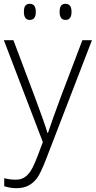

<svg xmlns="http://www.w3.org/2000/svg" viewBox="-20 -740 499 1000"><path d="M0 -530.8H49.8L162.1 -232.9Q213.4 -95.7 227.1 -47.9H230Q250.5 -110.8 296.9 -235.8L409.2 -530.8H459L221.2 85.9Q192.4 161.1 172.9 187.5Q153.3 213.9 127.2 227.1Q101.1 240.2 64 240.2Q36.1 240.2 2 230V188Q30.3 195.8 63 195.8Q87.9 195.8 106.9 184.1Q126 172.4 141.4 147.7Q156.7 123 177 69.6Q197.3 16.1 203.1 0ZM104.5 -678.2Q104.5 -700.7 112.1 -710.4Q119.6 -720.2 135.3 -720.2Q166.5 -720.2 166.5 -678.2Q166.5 -636.2 135.3 -636.2Q104.5 -636.2 104.5 -678.2ZM290.5 -678.2Q290.5 -700.7 298.1 -710.4Q305.7 -720.2 321.3 -720.2Q352.5 -720.2 352.5 -678.2Q352.5 -636.2 321.3 -636.2Q290.5 -636.2 290.5 -678.2Z"/></svg>

Font: Zoram GWebM Light
Style: Regular
Weight: 300
Foundry: Ascender Corporation
Version: Version 1.000